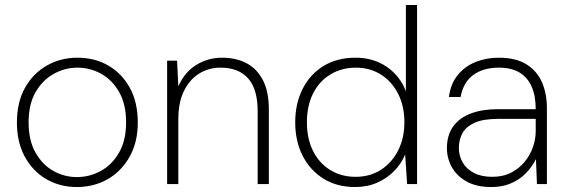

<svg xmlns="http://www.w3.org/2000/svg" viewBox="-20 -740 2277 772"><path d="M289 12Q221 12 166.5 -19.5Q112 -51 80 -109.5Q48 -168 48 -247Q48 -329 80.5 -387Q113 -445 168.5 -476.5Q224 -508 291 -508Q361 -508 415.5 -476.5Q470 -445 502 -387Q534 -329 534 -247Q534 -168 501 -109.5Q468 -51 413 -19.5Q358 12 289 12ZM289 -28Q340 -28 385 -52.5Q430 -77 458.5 -126Q487 -175 487 -248Q487 -321 459 -370Q431 -419 386.5 -443.5Q342 -468 291 -468Q241 -468 196 -443Q151 -418 123 -369.5Q95 -321 95 -248Q95 -175 123 -126Q151 -77 195 -52.5Q239 -28 289 -28Z M652 0V-496H692L697 -393Q723 -451 770 -479.5Q817 -508 873 -508Q928 -508 970 -486.5Q1012 -465 1036.5 -419Q1061 -373 1061 -299V0H1016V-293Q1016 -382 977.5 -425Q939 -468 867 -468Q819 -468 780.5 -444Q742 -420 719.5 -374Q697 -328 697 -261V0Z M1408 12Q1334 12 1280 -22Q1226 -56 1196.5 -114.5Q1167 -173 1167 -248Q1167 -323 1196.5 -382Q1226 -441 1280.5 -474.5Q1335 -508 1410 -508Q1482 -508 1535.5 -471Q1589 -434 1612 -373V-720H1657V0H1617L1609 -119Q1594 -82 1565 -52.5Q1536 -23 1496.5 -5.5Q1457 12 1408 12ZM1410 -29Q1468 -29 1512 -57.5Q1556 -86 1581 -135.5Q1606 -185 1606 -248Q1606 -313 1581 -362.5Q1556 -412 1512 -440Q1468 -468 1411 -468Q1354 -468 1309 -441Q1264 -414 1239 -364.5Q1214 -315 1214 -248Q1214 -182 1239 -132.5Q1264 -83 1308.5 -56Q1353 -29 1410 -29Z M1954 12Q1896 12 1856.5 -10Q1817 -32 1797 -67.5Q1777 -103 1777 -144Q1777 -197 1802.5 -232Q1828 -267 1874 -284Q1920 -301 1981 -301H2134Q2134 -354 2118 -391Q2102 -428 2069.5 -448Q2037 -468 1985 -468Q1924 -468 1883.5 -439Q1843 -410 1832 -350H1785Q1792 -404 1821 -439Q1850 -474 1893 -491Q1936 -508 1985 -508Q2054 -508 2096.5 -481.5Q2139 -455 2159 -409.5Q2179 -364 2179 -305V0H2139L2135 -100Q2127 -84 2112.5 -64.5Q2098 -45 2077 -28Q2056 -11 2026 0.5Q1996 12 1954 12ZM1959 -29Q2003 -29 2035.5 -46Q2068 -63 2090 -90Q2112 -117 2123 -149Q2134 -181 2134 -212V-262H1983Q1923 -262 1888.5 -246.5Q1854 -231 1839.5 -204.5Q1825 -178 1825 -145Q1825 -113 1840.5 -86.5Q1856 -60 1886 -44.5Q1916 -29 1959 -29Z"/></svg>

Font: DM Sans 24pt ExtraLight
Style: Regular
Weight: 250
Designer: Colophon Foundry, Jonny Pinhorn
Foundry: Colophon Foundry
Version: Version 4.004;gftools[0.9.30]